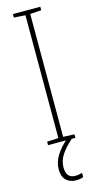

<svg xmlns="http://www.w3.org/2000/svg" viewBox="-141 -846 520 1010"><g transform="rotate(-15 119.0 -341.5)"><path d="M194 -93H45V-112L107 -115V-784L45 -788V-807H194V-788L133 -784V-115L194 -112ZM93 41Q93 100 142 100Q152 100 163 98Q174 96 180 94V117Q173 120 162.5 122Q152 124 140 124Q107 124 86.5 104Q66 84 66 45Q66 6 89 -31Q112 -68 154 -103L174 -93Q136 -60 114.5 -27.5Q93 5 93 41Z"/></g></svg>

Font: Noto Sans Telugu UI Condensed Thin
Style: Regular
Weight: 100
Width: 3
Designer: Jelle Bosma - Monotype Design Team
Foundry: Monotype Imaging Inc.
Version: Version 2.005; ttfautohint (v1.8.4.7-5d5b)